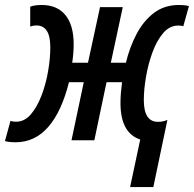

<svg xmlns="http://www.w3.org/2000/svg" viewBox="-64 -569 787 779"><path d="M463.9 189.9 504.9 -2.9Q424.8 -29.3 424.8 -151.4Q424.8 -170.4 426.5 -191.7Q428.2 -212.9 431.2 -235.4H368.2L318.8 0H226.1L275.9 -235.4H215.8Q186 -116.2 131.8 -54Q77.6 8.3 -1.5 8.3Q-12.2 8.3 -22.7 7.3Q-33.2 6.3 -43.9 3.4L-21.5 -78.6Q-13.2 -75.2 1.5 -75.2Q35.2 -75.2 60.8 -104.7Q86.4 -134.3 104.2 -180.9Q122.1 -227.5 131.1 -279.8Q140.1 -332 140.1 -377Q140.1 -422.9 125.7 -444.3Q111.3 -465.8 83.5 -465.8Q71.3 -465.8 58.6 -461.4V-542Q77.1 -548.8 105 -548.8Q168 -548.8 201.4 -507.8Q234.9 -466.8 234.9 -389.2Q234.9 -354 229 -314.5H293L341.8 -540H434.1L385.7 -314.5H446.8Q462.4 -378.9 490.7 -432.1Q519 -485.4 561.3 -517.1Q603.5 -548.8 662.1 -548.8Q671.9 -548.8 682.4 -547.9Q692.9 -546.9 702.6 -544.4L679.7 -462.4Q673.3 -465.3 659.2 -465.3Q624 -465.3 597.9 -434.6Q571.8 -403.8 554.4 -356.2Q537.1 -308.6 528.3 -256.8Q519.5 -205.1 519.5 -163.1Q519.5 -74.7 576.7 -74.7Q598.1 -74.7 615.2 -82.5L558.1 189.9Z"/></svg>

Font: Open Sans Condensed SemiBold
Style: Italic
Weight: 600
Width: 3
Italic angle: -12°
Designer: Monotype Design Team
Foundry: Monotype Imaging Inc.
Version: Version 3.000; ttfautohint (v1.8.4)